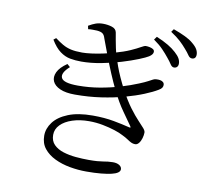

<svg xmlns="http://www.w3.org/2000/svg" viewBox="-92 -929 1184 1085"><g transform="rotate(10 500.0 -387.0)"><path d="M857 -613Q845 -613 835.5 -628Q826 -643 810 -662Q795 -681 773.5 -703.5Q752 -726 719 -749L732 -767Q771 -751 799.5 -734Q828 -717 846 -700Q865 -683 873 -668.5Q881 -654 881 -639Q881 -627 874.5 -620Q868 -613 857 -613ZM471 52Q424 52 376.5 43.5Q329 35 289.5 16Q250 -3 226 -33Q202 -63 202 -107Q202 -148 229.5 -184.5Q257 -221 313 -243.5Q369 -266 453 -266Q521 -266 574.5 -256Q628 -246 663 -237Q673 -234 674 -236.5Q675 -239 670 -246Q655 -268 620.5 -316Q586 -364 553 -432Q534 -471 515 -516Q496 -561 477.5 -609.5Q459 -658 441 -707Q436 -725 426 -733Q416 -741 393 -743Q380 -743 367.5 -743.5Q355 -744 342 -742L338 -761Q360 -774 378.5 -780.5Q397 -787 420 -787Q447 -787 471 -779.5Q495 -772 499 -751Q502 -733 506 -710.5Q510 -688 515 -664.5Q520 -641 527 -618Q535 -593 545 -565Q555 -537 569 -506Q583 -475 600 -442Q633 -381 661.5 -343Q690 -305 712 -282Q734 -259 745.5 -245.5Q757 -232 757 -222Q757 -207 752 -189.5Q747 -172 737.5 -160Q728 -148 716 -148Q704 -148 693.5 -153Q683 -158 670 -167Q657 -176 636 -186Q618 -196 587 -206Q556 -216 517.5 -223.5Q479 -231 438 -231Q385 -231 342.5 -217Q300 -203 275.5 -178Q251 -153 251 -120Q251 -85 272 -64Q293 -43 326.5 -32.5Q360 -22 398.5 -18.5Q437 -15 473 -15Q502 -15 521.5 -16.5Q541 -18 555.5 -20.5Q570 -23 583 -24.5Q596 -26 611 -26Q634 -26 648 -17Q662 -8 662 6Q662 17 650 25.5Q638 34 614.5 39.5Q591 45 555 48.5Q519 52 471 52ZM332 -365Q279 -365 246.5 -379.5Q214 -394 203.5 -418Q193 -442 206.5 -471Q220 -500 261 -528L278 -513Q232 -472 244.5 -445Q257 -418 340 -418Q404 -418 465 -428.5Q526 -439 581 -455.5Q636 -472 679 -490Q711 -503 727.5 -512Q744 -521 753 -525.5Q762 -530 770 -530Q783 -531 793.5 -529Q804 -527 810.5 -521Q817 -515 817 -505Q817 -497 812.5 -489.5Q808 -482 794 -474Q766 -457 719.5 -438Q673 -419 613 -402.5Q553 -386 482 -375.5Q411 -365 332 -365ZM335 -555Q301 -555 271 -560.5Q241 -566 213 -586.5Q185 -607 159 -650L173 -661Q197 -643 218.5 -630.5Q240 -618 266 -612Q292 -606 331 -606Q353 -606 384 -610Q415 -614 448 -621Q481 -628 508 -636Q565 -652 599.5 -667.5Q634 -683 653 -694Q672 -705 680 -705Q691 -705 702.5 -702.5Q714 -700 722 -695Q730 -690 730 -680Q730 -673 724.5 -665.5Q719 -658 708 -651Q694 -642 654.5 -626Q615 -610 560.5 -593.5Q506 -577 447 -566Q388 -555 335 -555ZM948 -681Q935 -681 925.5 -695.5Q916 -710 899 -729Q883 -748 862.5 -767Q842 -786 807 -809L819 -826Q858 -812 887 -798Q916 -784 933 -769Q954 -752 962.5 -737Q971 -722 971 -707Q971 -694 965 -687.5Q959 -681 948 -681Z"/></g></svg>

Font: Noto Serif JP ExtraLight
Style: Regular
Weight: 400
Version: Version 2.003-H1;hotconv 1.1.1;makeotfexe 2.6.0